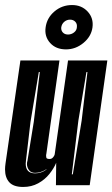

<svg xmlns="http://www.w3.org/2000/svg" viewBox="-20 -735 446 762"><path d="M72 7Q34 7 17 -11.5Q0 -30 0 -63Q0 -68 0.5 -74Q1 -80 2 -87L61 -495H216L164 -125Q163 -122 163 -120Q163 -118 163 -116Q163 -108 166.5 -106Q170 -104 177 -104Q185 -104 190.5 -110.5Q196 -117 197 -122L250 -495H406L336 0H202L203 -89Q194 -67 176 -44.5Q158 -22 131.5 -7.5Q105 7 72 7ZM119 -47Q144 -47 164 -62L165 -64Q143 -49 119 -49Q103 -49 95 -60Q87 -71 87 -84Q87 -88 87.5 -91Q88 -94 89 -97L114 -251L138 -449H134L101 -251L83 -97Q83 -94 82.5 -91Q82 -88 82 -86Q82 -47 119 -47ZM265 -43H269L304 -256L327 -449H323L291 -256ZM242 -539Q202 -539 179 -564.5Q156 -590 161 -626Q166 -664 196 -689.5Q226 -715 266 -715Q304 -715 328 -689Q352 -663 347 -626Q342 -590 311 -564.5Q280 -539 242 -539ZM250 -598Q263 -598 273.5 -606Q284 -614 285 -626Q287 -640 279 -648.5Q271 -657 258 -657Q245 -657 235 -648.5Q225 -640 223 -626Q222 -614 229.5 -606Q237 -598 250 -598Z"/></svg>

Font: Alumni Sans Inline One
Style: Italic
Weight: 400
Italic angle: -8°
Designer: Robert E. Leuschke
Foundry: Robert E. Leuschke
Version: Version 1.100; ttfautohint (v1.8.3)